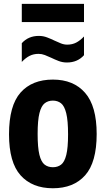

<svg xmlns="http://www.w3.org/2000/svg" viewBox="-20 -970 551 1000"><path d="M255.5 10.5Q147.5 10.5 87.2 -56.8Q27 -124 27 -270.5Q27 -420 87 -487.8Q147 -555.5 255.5 -555.5Q363 -555.5 423.2 -486.5Q483.5 -417.5 483.5 -272Q483.5 -124.5 423.5 -57Q363.5 10.5 255.5 10.5ZM255.5 -99Q280.5 -99 298.2 -112.5Q316 -126 325.2 -163Q334.5 -200 334.5 -270Q334.5 -342 325 -380.2Q315.5 -418.5 297.8 -432.2Q280 -446 255.5 -446Q230.5 -446 212.8 -432.2Q195 -418.5 185.5 -381Q176 -343.5 176 -272.5Q176 -201.5 185.2 -164Q194.5 -126.5 212.2 -112.8Q230 -99 255.5 -99ZM328.5 -644.5Q306 -644.5 285.8 -652.2Q265.5 -660 247 -669Q230 -677 213.8 -683.2Q197.5 -689.5 181 -689.5Q155 -689.5 134.5 -679.2Q114 -669 93.5 -647.5V-745Q127.5 -783 182.5 -783Q205 -783 225.2 -775.2Q245.5 -767.5 264 -758.5Q281 -750.5 297.2 -744Q313.5 -737.5 330 -737.5Q356 -737.5 376.5 -748Q397 -758.5 417.5 -780V-682.5Q383.5 -644.5 328.5 -644.5ZM93.5 -855V-950H417.5V-855Z"/></svg>

Font: Encode Sans Cnd
Style: Bold
Weight: 700
Width: 3
Designer: Multiple Designers
Foundry: Impallari Type
Version: Version 3.002; ttfautohint (v1.8.3) -l 8 -r 50 -G 200 -x 14 